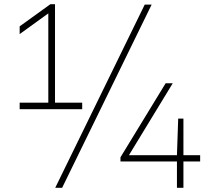

<svg xmlns="http://www.w3.org/2000/svg" viewBox="-20 -830 989 918"><path d="M74 -308V-339H211V-766L74 -667V-704L221 -810H243V-339H373V-308ZM244 68 672 -808H705L277 68ZM556 -58V-78L772 -432H806L596.5 -88H826L832 -263H857V-88H937V-58H857V68H826V-58Z"/></svg>

Font: Encode Sans Expanded Expanded Thin
Style: Regular
Weight: 100
Width: 7
Designer: Multiple Designers
Foundry: Impallari Type
Version: Version 3.000; ttfautohint (v1.8.3) -l 8 -r 50 -G 200 -x 14 